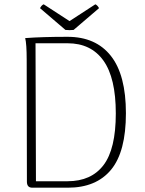

<svg xmlns="http://www.w3.org/2000/svg" viewBox="-20 -872 672 892"><path d="M105 -28 104 -594Q104 -668 97 -695Q175 -701 294 -701Q425 -701 495 -612.5Q565 -524 565 -346Q565 -167 496 -83.5Q427 0 295 0H130Q105 0 105 -28ZM294 -30Q404 -30 461 -105Q518 -180 518 -345Q518 -510 460.5 -590.5Q403 -671 294 -671H145L147 -30ZM303 -732Q290 -732 284 -733L166 -834Q173 -848 183 -852L303 -774L423 -852Q428 -850 433 -844.5Q438 -839 440 -834L322 -733Q316 -732 303 -732Z"/></svg>

Font: Arima Madurai ExtraLight
Style: Regular
Weight: 275
Designer: Joana Correia and Natanael Gama
Foundry: NDISCOVER
Version: Version 1.019